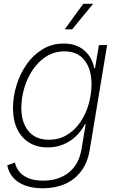

<svg xmlns="http://www.w3.org/2000/svg" viewBox="-20 -776 623 1010"><path d="M205.6 214.4Q152.3 214.4 112.8 200Q73.2 185.5 49.3 158.2Q25.4 130.9 18.1 93.8L58.6 79.1Q64.9 107.9 83.3 129.2Q101.6 150.4 132.3 162.4Q163.1 174.3 207 174.3Q288.1 174.3 341.8 131.6Q395.5 88.9 409.2 6.8L430.7 -123L426.8 -122.6Q408.2 -86.4 378.9 -58.8Q349.6 -31.2 312.3 -15.9Q274.9 -0.5 231 -0.5Q174.8 -0.5 133.8 -25.6Q92.8 -50.8 70.6 -96.9Q48.3 -143.1 48.3 -206.5Q48.3 -267.6 66.9 -327.6Q85.4 -387.7 120.1 -437.5Q154.8 -487.3 204.3 -517.1Q253.9 -546.9 316.4 -546.9Q351.6 -546.9 378.9 -536.6Q406.2 -526.4 426 -508.5Q445.8 -490.7 458.3 -467.3Q470.7 -443.8 475.6 -417L480 -417.5L500.5 -539.1H543.5L452.1 11.7Q440.9 79.6 407 124.5Q373 169.4 321.5 191.9Q270 214.4 205.6 214.4ZM236.8 -41Q291 -41 333 -66.7Q375 -92.3 403.6 -135Q432.1 -177.7 446.8 -229.7Q461.4 -281.7 461.4 -334.5Q461.4 -411.6 424.8 -458.7Q388.2 -505.9 319.3 -505.9Q266.6 -505.9 224.6 -479.7Q182.6 -453.6 153.1 -409.9Q123.5 -366.2 107.9 -313.5Q92.3 -260.7 92.3 -208Q92.3 -131.3 129.9 -86.2Q167.5 -41 236.8 -41ZM320.3 -621.6 418 -755.9H469.7L359.4 -621.6Z"/></svg>

Font: Inter 18pt ExtraLight
Style: Italic
Weight: 250
Italic angle: -9.3988°
Designer: Rasmus Andersson
Foundry: rsms
Version: Version 4.001;git-66647c0bb